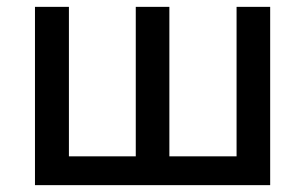

<svg xmlns="http://www.w3.org/2000/svg" viewBox="-20 -540 890 560"><path d="M82 0H768V-520H670V-84H474V-520H376V-84H181V-520H82Z"/></svg>

Font: Fixel Display Medium
Style: Regular
Weight: 500
Designer: AlfaBravo + MacPaw
Foundry: Kyrylo Tkachov, Marchela Mozhyna, Serhii Makarenko, Maria Weinstein, Zakhar Kryvoshyya
Version: Version 1.211